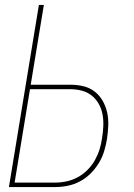

<svg xmlns="http://www.w3.org/2000/svg" viewBox="-20 -755 540 775"><path d="M16 0 137 -735H157L104 -413H264Q291 -413 316.5 -407Q342 -401 362 -385.5Q382 -370 394.5 -348Q407 -326 412.5 -301Q418 -276 417 -249Q416 -222 412 -195Q408 -170 400.5 -145Q393 -120 379 -97Q365 -74 345.5 -54.5Q326 -35 302 -22.5Q278 -10 253 -5Q228 0 203 0ZM39 -18H203Q226 -18 249 -23Q272 -28 293.5 -39.5Q315 -51 333 -69Q351 -87 363 -108.5Q375 -130 382 -152.5Q389 -175 392 -198Q396 -222 397 -246Q398 -270 394 -292.5Q390 -315 379 -335Q368 -355 350.5 -369Q333 -383 310.5 -389Q288 -395 264 -395H101Z"/></svg>

Font: Iosevka Term Curly Thin
Style: Italic
Weight: 100
Italic angle: -9°
Designer: Belleve Invis
Foundry: Belleve Invis
Version: Version 32.3.0